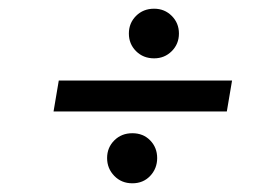

<svg xmlns="http://www.w3.org/2000/svg" viewBox="-20 -511 640 441"><path d="M103 -255 115 -326H513L501 -255ZM284 -90Q259 -90 242.5 -107Q226 -124 226 -148Q226 -172 242.5 -188.5Q259 -205 284 -205Q309 -205 325 -188.5Q341 -172 341 -148Q341 -124 325 -107Q309 -90 284 -90ZM334 -377Q309 -377 292.5 -393.5Q276 -410 276 -434Q276 -458 292.5 -474.5Q309 -491 334 -491Q358 -491 374.5 -474.5Q391 -458 391 -434Q391 -410 374.5 -393.5Q358 -377 334 -377Z"/></svg>

Font: Rethink Sans
Style: Italic
Weight: 400
Italic angle: -10°
Designer: The Rethink Sans project authors (Hans Thiessen). DM Sans designed by Colophon Foundry.
Foundry: Rethink Communications LLC
Version: Version 1.001